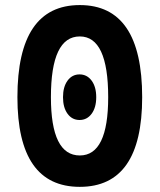

<svg xmlns="http://www.w3.org/2000/svg" viewBox="-20 -723 626 753"><path d="M293 9.8Q48.3 9.8 48.3 -341.8Q48.3 -703.1 293 -703.1Q537.6 -703.1 537.6 -341.8Q537.6 9.8 293 9.8ZM293 -113.3Q404.3 -113.3 404.3 -341.8Q404.3 -580.1 293 -580.1Q179.7 -580.1 179.7 -341.8Q179.7 -113.3 293 -113.3ZM292 -252.4Q262.7 -252.4 244.9 -276.9Q227.1 -301.3 227.1 -341.8Q227.1 -382.3 244.9 -406.7Q262.7 -431.2 292 -431.2Q321.3 -431.2 339.4 -406.7Q357.4 -382.3 357.4 -341.8Q357.4 -301.3 339.4 -276.9Q321.3 -252.4 292 -252.4Z"/></svg>

Font: Cascadia Code NF
Style: Bold
Weight: 700
Monospace: yes
Designer: Aaron Bell
Foundry: Saja Typeworks
Version: Version 2404.023; ttfautohint (v1.8.4)